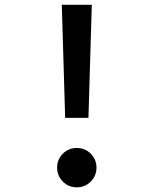

<svg xmlns="http://www.w3.org/2000/svg" viewBox="-20 -766 640 800"><path d="M251.5 -275 237.5 -746H362.5L348.5 -275ZM300 -149.5Q334.5 -149.5 358.2 -125.5Q382 -101.5 382 -67.5Q382 -33.5 358.2 -9.5Q334.5 14.5 300 14.5Q265.5 14.5 241.8 -9.5Q218 -33.5 218 -67.5Q218 -101.5 241.8 -125.5Q265.5 -149.5 300 -149.5Z"/></svg>

Font: Google Sans Code
Style: Regular
Weight: 400
Monospace: yes
Designer: Google Sans Code Authors
Foundry: Google LLC
Version: Version 6.000